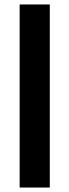

<svg xmlns="http://www.w3.org/2000/svg" viewBox="-20 -740 311 860"><path d="M68 100V-720H203V100Z"/></svg>

Font: DM Sans 18pt
Style: Bold
Weight: 700
Designer: Colophon Foundry, Jonny Pinhorn
Foundry: Colophon Foundry
Version: Version 4.004;gftools[0.9.30]